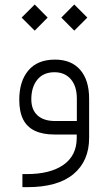

<svg xmlns="http://www.w3.org/2000/svg" viewBox="-20 -583 470 832"><path d="M245.6 -506.8 301.8 -563.5 358.4 -506.8 301.8 -450.2ZM73.7 -506.8 130.4 -563.5 186.5 -506.8 130.4 -450.2ZM366.2 -155.3V14.6Q366.2 114.7 298.3 171.4Q230.5 228 98.6 228H77.1V171.4H95.7Q197.8 171.4 254.9 131.3Q312 91.3 312.5 15.6V14.6V0H297.9H218.8Q165 0 130.9 -16.4Q96.7 -32.7 80.1 -65.9Q63.5 -99.1 63.5 -150.9Q63.5 -231 103 -277.8Q142.6 -324.7 218.3 -324.7Q289.1 -324.7 327.6 -280.3Q366.2 -235.8 366.2 -155.3ZM115.7 -152.8Q115.7 -107.4 142.6 -83Q169.4 -58.6 218.3 -58.6H298.3H313V-73.2V-155.8Q313 -209.5 286.9 -239.7Q260.7 -270 216.3 -270Q168 -270 141.8 -237.8Q115.7 -205.6 115.7 -152.8Z"/></svg>

Font: Shabnam Thin WOL
Style: Thin-WOL
Weight: 100
Foundry: DejaVu fonts team - Redesigned by Saber Rastikerdar - Based on Vazir font
Version: Version 5.0.0